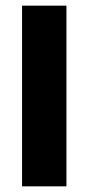

<svg xmlns="http://www.w3.org/2000/svg" viewBox="-20 -659 313 679"><path d="M215 0H58V-639H215Z"/></svg>

Font: Anek Gujarati
Style: Bold
Weight: 700
Version: Version 1.003